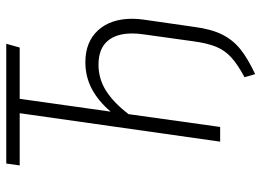

<svg xmlns="http://www.w3.org/2000/svg" viewBox="-131 -593 836 614"><g transform="rotate(-90 287.0 -286.0)"><path d="M534 -281Q534 -263 531 -243L508 -83Q501 -29 484 5.5Q467 40 437.5 64Q408 88 357 112L347 78Q388 56 410.5 35.5Q433 15 444.5 -13Q456 -41 462 -86L484 -244Q487 -264 487 -281Q487 -333 462 -361Q437 -389 387 -389Q342 -389 304 -365Q266 -341 229 -293L188 0H141L232 -641H65L71 -684H454L442 -641H278L237 -350Q271 -390 310 -410.5Q349 -431 395 -431Q460 -431 497 -390.5Q534 -350 534 -281Z"/></g></svg>

Font: Fira Sans Extra Condensed ExtraLight
Style: Italic
Weight: 275
Width: 3
Italic angle: -8°
Designer: Carrois Corporate & Edenspiekermann AG
Foundry: Carrois Corporate GbR & Edenspiekermann AG
Version: Version 4.203